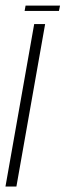

<svg xmlns="http://www.w3.org/2000/svg" viewBox="-23 -682 240 702"><path d="M67 -642H192.5L196.5 -661.5H70.5ZM-3 0H37L142 -594H102Z"/></svg>

Font: Anybody SemiCondensed ExtraLight
Style: Italic
Weight: 250
Width: 4
Italic angle: -10°
Version: Version 1.113;gftools[0.9.25]